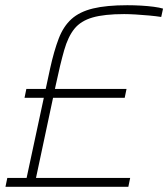

<svg xmlns="http://www.w3.org/2000/svg" viewBox="-20 -716 645 736"><path d="M1 0 8 -34H82L172 -453Q187 -521 205 -568Q223 -615 254 -643Q285 -671 336.5 -683.5Q388 -696 468 -696Q494 -696 520.5 -694.5Q547 -693 569.5 -690Q592 -687 605 -683L598 -651Q579 -654 552.5 -656.5Q526 -659 500 -660.5Q474 -662 456 -662Q380 -662 335 -649Q290 -636 265.5 -606Q241 -576 226 -523.5Q211 -471 194 -391L118 -34H479L472 0ZM74 -341 81 -375H465L458 -341Z"/></svg>

Font: Saira Thin
Style: Italic
Weight: 100
Italic angle: -12°
Designer: Hector Gatti with collaboration of the Omnibus-Type team
Foundry: Omnibus-Type
Version: Version 1.101